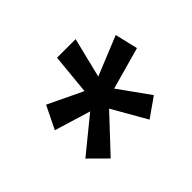

<svg xmlns="http://www.w3.org/2000/svg" viewBox="-101 -744 788 788"><g transform="rotate(-45 293.0 -350.0)"><path d="M154.3 -126 80.6 -199.2 231.4 -322.3 74.2 -370.1 123 -469.7 273.9 -397.5 291 -574.2H398.9L356 -399.9L527.3 -469.7L550.8 -370.1L367.2 -318.8L463.4 -184.6L379.9 -126L294.4 -275.4Z"/></g></svg>

Font: CaskaydiaCove NFP
Style: Italic
Weight: 400
Italic angle: -10°
Designer: Aaron Bell
Foundry: Saja Typeworks
Version: Version 2111.001; VTT 6.35;Nerd Fonts 3.1.1